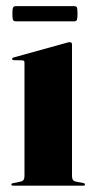

<svg xmlns="http://www.w3.org/2000/svg" viewBox="-20 -588 298 608"><path d="M208 -448V-30.5Q208 -23 210.8 -18.8Q213.5 -14.5 220 -13L243 -8.5Q246.5 -8 247.8 -6.8Q249 -5.5 249 -4Q249 -2 247.8 -1Q246.5 0 244 0H21Q19 0 17.5 -1Q16 -2 16 -4Q16 -5.5 17.2 -6.5Q18.5 -7.5 21.5 -8L45.5 -13Q52 -14.5 54.8 -18.8Q57.5 -23 57.5 -30.5V-390Q57.5 -393.5 55.8 -395.2Q54 -397 49.5 -397L23.5 -397.5Q21 -397.5 19.8 -398.5Q18.5 -399.5 18.5 -401.5Q18.5 -403.5 19.8 -404.5Q21 -405.5 23 -406L189 -452Q194.5 -453.5 196.5 -454Q198.5 -454.5 201.5 -454.5Q204.5 -454.5 206.2 -452.5Q208 -450.5 208 -448ZM19.2 -544Q19.2 -559 21.3 -563.8Q23.3 -568.5 29.8 -568.5H214.9Q221.7 -568.5 223.6 -564.2Q225.4 -560 225.4 -544.5Q225.4 -530 223.6 -525.2Q221.7 -520.5 214.9 -520.5H29.8Q23.3 -520.5 21.3 -525.2Q19.2 -530 19.2 -544Z"/></svg>

Font: Fraunces 120pt
Style: Bold
Weight: 700
Version: Version 1.000;[b76b70a41]